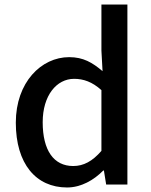

<svg xmlns="http://www.w3.org/2000/svg" viewBox="-20 -817 670 850"><path d="M277 13C339 13 396 -20 437 -62H440L450 0H544V-797H429V-593L434 -502C389 -540 349 -564 286 -564C163 -564 50 -453 50 -274C50 -92 139 13 277 13ZM304 -82C218 -82 169 -151 169 -276C169 -395 231 -468 308 -468C349 -468 388 -455 429 -418V-149C389 -103 350 -82 304 -82Z"/></svg>

Font: Noto Sans T Chinese Medium
Style: Regular
Weight: 500
Designer: Ryoko NISHIZUKA (kana & ideographs); Paul D. Hunt (Latin, Greek & Cyrillic); Wenlong ZHANG (bopomofo); Sandoll Communica
Foundry: Adobe Systems Incorporated
Version: Version 1.000;PS 1;hotconv 1.0.78;makeotf.lib2.5.61930